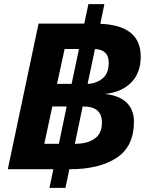

<svg xmlns="http://www.w3.org/2000/svg" viewBox="-20 -825 738 936"><path d="M18 0 168 -710H391L411 -805H489L469 -709Q666 -701 666 -550Q666 -469 619 -422Q572 -375 491 -367Q560 -360 596.5 -325.5Q633 -291 633 -232Q633 -111 548.5 -55.5Q464 0 320 0H318L299 91H221L240 0ZM258 -416H329L365 -586H295ZM510 -519Q510 -583 443 -586L407 -416Q450 -418 480 -442.5Q510 -467 510 -519ZM196 -124H267L305 -306H235ZM477 -228Q477 -266 455 -286Q433 -306 383 -306L345 -124Q406 -124 441.5 -149Q477 -174 477 -228Z"/></svg>

Font: Geist
Style: Bold Italic
Weight: 700
Italic angle: -12°
Designer: Basement.studio, Andrés Briganti, Mateo Zaragoza
Foundry: Basement.studio, Vercel, Andrés Briganti, Guido Ferreyra, Mateo Zaragoza
Version: Version 1.500; ttfautohint (v1.8.4.7-5d5b)